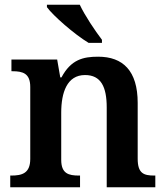

<svg xmlns="http://www.w3.org/2000/svg" viewBox="-20 -786 699 806"><path d="M352 -606H408V-619C379 -657 336 -721 315 -766H177V-756C202 -721 292 -642 352 -606ZM23 0H316V-49H312C268 -49 237 -57 237 -115V-313C237 -397 261 -471 337 -471C404 -471 428 -421 428 -335V0H632V-49H628C583 -49 558 -58 558 -120V-354C558 -489 496 -548 392 -548C329 -548 278 -536 238 -461H233L220 -536H28V-487H32C76 -487 107 -478 107 -421V-119C107 -58 72 -49 27 -49H23Z"/></svg>

Font: Noto Serif SemiBold
Style: Regular
Weight: 600
Designer: Monotype Design Team
Foundry: Monotype Imaging Inc.
Version: Version 2.013